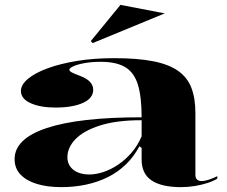

<svg xmlns="http://www.w3.org/2000/svg" viewBox="-20 -754 931 789"><path d="M448 -515Q544 -515 608.5 -502.5Q673 -490 711.5 -463Q750 -436 766.5 -393Q783 -350 783 -289V-35Q783 -22 790 -16Q797 -10 808 -10Q821 -10 838 -15.5Q855 -21 873 -30V-20Q857 -10 832.5 -2Q808 6 780 10.5Q752 15 724 15Q644 15 603 -12.5Q562 -40 562 -98Q562 -114 562 -121.5Q562 -129 562 -134.5Q562 -140 562 -146L553 -153Q530 -110 497.5 -78.5Q465 -47 424 -26.5Q383 -6 334.5 4.5Q286 15 232 15Q175 15 132 2Q89 -11 64.5 -36.5Q40 -62 40 -100Q40 -184 172.5 -228Q305 -272 562 -272Q562 -355 547 -405Q532 -455 495.5 -477.5Q459 -500 394 -500Q356 -500 326.5 -494.5Q297 -489 281 -481.5Q265 -474 265 -467Q265 -462 275 -456.5Q285 -451 312 -441Q363 -421 363 -385Q363 -350 320.5 -331Q278 -312 208 -312Q146 -312 106 -330Q66 -348 66 -380Q66 -406 95.5 -430.5Q125 -455 177.5 -474Q230 -493 299 -504Q368 -515 448 -515ZM562 -260Q459 -260 391.5 -238.5Q324 -217 290.5 -182.5Q257 -148 257 -108Q257 -85 269 -69Q281 -53 301 -45Q321 -37 347 -37Q374 -37 404.5 -47Q435 -57 465 -77Q495 -97 520.5 -126.5Q546 -156 562 -194ZM361 -577 353 -585 475 -734 657 -699Z"/></svg>

Font: Kalnia SemiExpanded Medium
Style: Regular
Weight: 500
Width: 6
Designer: Frida Medrano
Foundry: Frida Medrano
Version: Version 1.105